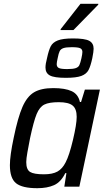

<svg xmlns="http://www.w3.org/2000/svg" viewBox="-20 -981 553 1009"><path d="M32 -113Q32 -163 52 -257Q74 -364 98 -419Q122 -474 159 -496Q196 -518 260 -518Q322 -518 356.5 -502Q391 -486 400 -445H406L426 -510H505L397 0H318L329 -71H323Q300 -24 264 -8Q228 8 176 8Q97 8 64.5 -18Q32 -44 32 -113ZM325 -128Q344 -164 363.5 -246Q383 -328 383 -367Q383 -409 361.5 -426.5Q340 -444 289 -444Q238 -444 213 -431.5Q188 -419 172.5 -381.5Q157 -344 138 -255Q130 -214 124 -180.5Q118 -147 118 -129Q118 -90 138 -77.5Q158 -65 211 -65Q256 -65 282 -79.5Q308 -94 325 -128ZM219 -626Q219 -645 227 -675Q236 -717 246.5 -737.5Q257 -758 283.5 -768.5Q310 -779 364 -779Q426 -779 449 -766.5Q472 -754 472 -725Q472 -710 465 -675Q456 -633 445 -612.5Q434 -592 407.5 -582Q381 -572 326 -572Q265 -572 242 -584.5Q219 -597 219 -626ZM408 -675Q413 -698 413 -708Q413 -722 401.5 -727.5Q390 -733 357 -733Q327 -733 313 -728Q299 -723 293.5 -712Q288 -701 283 -675Q278 -653 278 -644Q278 -629 289.5 -623.5Q301 -618 333 -618Q364 -618 378 -623Q392 -628 397 -638.5Q402 -649 408 -675ZM298 -823 299 -828 403 -961H497L496 -956L366 -823Z"/></svg>

Font: Saira Semi Condensed
Style: Italic
Weight: 400
Width: 4
Italic angle: -12°
Designer: Hector Gatti with collaboration of the Omnibus-Type team
Foundry: Omnibus-Type
Version: Version 1.001; ttfautohint (v1.8)